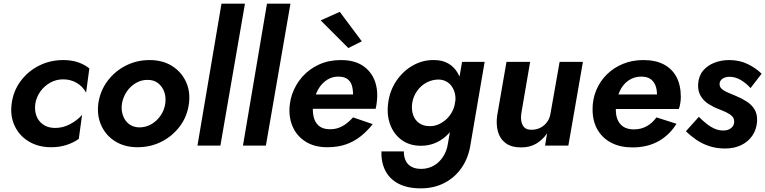

<svg xmlns="http://www.w3.org/2000/svg" viewBox="-20 -800 4205 1055"><path d="M174 -230Q180 -267 201.5 -297Q223 -327 255.5 -345.5Q288 -364 327 -364Q368 -364 401.5 -344.5Q435 -325 453 -291L471 -424Q444 -446 408 -458Q372 -470 328 -470Q255 -470 194 -439Q133 -408 93 -354Q53 -300 44 -230Q35 -163 60.5 -108.5Q86 -54 138.5 -22.5Q191 9 261 9Q307 9 345.5 -3.5Q384 -16 413 -37L431 -169Q405 -139 364.5 -117.5Q324 -96 279 -97Q242 -98 216.5 -116Q191 -134 180 -164Q169 -194 174 -230Z M520 -230Q512 -163 537.5 -108.5Q563 -54 614.5 -22.5Q666 9 736 9Q808 9 868.5 -22Q929 -53 969 -107Q1009 -161 1018 -230Q1027 -297 1001.5 -351.5Q976 -406 924.5 -438Q873 -470 802 -470Q731 -470 670.5 -439Q610 -408 570 -354Q530 -300 520 -230ZM650 -230Q656 -266 676 -296Q696 -326 727 -344Q758 -362 792 -361Q827 -361 850 -342Q873 -323 883 -294Q893 -265 888 -230Q883 -195 862.5 -165Q842 -135 811.5 -117.5Q781 -100 745 -100Q711 -101 688 -119Q665 -137 655 -167Q645 -197 650 -230Z M1197 -780 1065 0H1191L1326 -780Z M1447 -780 1315 0H1441L1576 -780Z M1642 -202H2044Q2047 -212 2048 -220.5Q2049 -229 2050 -236Q2059 -304 2039 -356.5Q2019 -409 1972.5 -439.5Q1926 -470 1853 -470Q1787 -470 1733 -445.5Q1679 -421 1641 -378Q1603 -335 1584 -279Q1580 -267 1577.5 -255Q1575 -243 1573 -230Q1564 -165 1585.5 -110.5Q1607 -56 1656.5 -23.5Q1706 9 1778 9Q1837 9 1882 -7Q1927 -23 1963 -52Q1999 -81 2028 -118L1920 -155Q1904 -137 1884 -121.5Q1864 -106 1840.5 -97.5Q1817 -89 1788 -90Q1752 -91 1731 -109.5Q1710 -128 1703 -160Q1696 -192 1701 -230L1708 -256Q1716 -290 1734 -318Q1752 -346 1780 -363Q1808 -380 1843 -379Q1873 -378 1890 -365Q1907 -352 1913.5 -330Q1920 -308 1920 -281H1654ZM1742 -688 1894 -536 1968 -573 1847 -735Z M2076 32Q2074 93 2098 139Q2122 185 2171 210Q2220 235 2292 235Q2364 235 2421.5 205.5Q2479 176 2517 121Q2555 66 2566 -10L2643 -460H2519L2441 -10Q2435 30 2414 62Q2393 94 2362 111Q2331 128 2294 128Q2262 128 2240.5 116Q2219 104 2209 82.5Q2199 61 2199 32ZM2113 -235Q2104 -169 2124 -115.5Q2144 -62 2187.5 -30.5Q2231 1 2293 1Q2339 1 2378 -17Q2417 -35 2446.5 -67.5Q2476 -100 2495.5 -142.5Q2515 -185 2521 -234Q2527 -282 2520.5 -324Q2514 -366 2495 -399Q2476 -432 2443.5 -451Q2411 -470 2365 -470Q2303 -471 2249 -440.5Q2195 -410 2158.5 -356.5Q2122 -303 2113 -235ZM2245 -234Q2251 -271 2272 -300.5Q2293 -330 2324 -346.5Q2355 -363 2391 -363Q2415 -362 2433 -352Q2451 -342 2463 -324.5Q2475 -307 2480 -284Q2485 -261 2481 -235Q2476 -208 2463 -184Q2450 -160 2430 -142.5Q2410 -125 2387 -115.5Q2364 -106 2340 -107Q2306 -107 2282.5 -124Q2259 -141 2249.5 -170Q2240 -199 2245 -234Z M2845 -180 2893 -460H2763L2712 -166Q2705 -117 2716 -77Q2727 -37 2758.5 -13.5Q2790 10 2844 10Q2892 10 2927 -11Q2962 -32 2986 -67L2975 0H3103L3183 -460H3055L3005 -177Q3001 -150 2986 -129.5Q2971 -109 2949 -98Q2927 -87 2900 -87Q2873 -87 2860.5 -100.5Q2848 -114 2844.5 -135Q2841 -156 2845 -180Z M3455 10Q3538 10 3599 -24.5Q3660 -59 3697 -120L3587 -155Q3566 -125 3534.5 -107Q3503 -89 3463 -89Q3427 -89 3404 -104.5Q3381 -120 3371 -149Q3361 -178 3365 -216Q3368 -252 3378.5 -282Q3389 -312 3407 -333.5Q3425 -355 3449.5 -367Q3474 -379 3504 -379Q3534 -379 3552.5 -367Q3571 -355 3580.5 -333Q3590 -311 3590 -280Q3590 -269 3586 -257Q3582 -245 3577 -235L3611 -281H3304V-201H3710Q3715 -214 3718 -232.5Q3721 -251 3721 -267Q3721 -332 3697 -377Q3673 -422 3627.5 -446Q3582 -470 3515 -470Q3454 -470 3403 -449Q3352 -428 3314.5 -391Q3277 -354 3256.5 -305Q3236 -256 3236 -200Q3236 -134 3263.5 -87Q3291 -40 3340 -15Q3389 10 3455 10Z M3820 -158 3749 -79Q3774 -54 3806 -32Q3838 -10 3877.5 3Q3917 16 3964 16Q4014 16 4052.5 -2.5Q4091 -21 4114 -54.5Q4137 -88 4140 -133Q4142 -173 4126 -199Q4110 -225 4082.5 -242.5Q4055 -260 4021 -274Q3999 -283 3978 -292Q3957 -301 3945 -312.5Q3933 -324 3934 -340Q3935 -357 3950 -367.5Q3965 -378 3989 -378Q4021 -378 4051 -360Q4081 -342 4104 -316L4165 -395Q4132 -427 4087.5 -448.5Q4043 -470 3986 -470Q3944 -470 3906 -455.5Q3868 -441 3843.5 -412Q3819 -383 3816 -338Q3814 -300 3830 -273Q3846 -246 3872.5 -229Q3899 -212 3928 -201Q3952 -192 3971.5 -182.5Q3991 -173 4003 -161Q4015 -149 4014 -130Q4014 -110 3997.5 -96.5Q3981 -83 3957 -83Q3933 -82 3910 -91.5Q3887 -101 3865 -118Q3843 -135 3820 -158Z"/></svg>

Font: Jost SemiBold
Style: Italic
Weight: 600
Italic angle: -5°
Version: Version 3.710